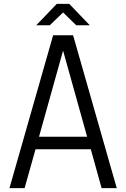

<svg xmlns="http://www.w3.org/2000/svg" viewBox="-20 -970 651 990"><path d="M253.9 -788.1H356.9L582 0H503.9L448.2 -200.2H163.1L106.9 0H28.8ZM305.2 -709 181.2 -265.1H429.2ZM236.8 -839.8H167L272.9 -950.2H336.9L442.9 -839.8H373L305.2 -905.8Z"/></svg>

Font: Cooper Hewitt
Style: Book
Weight: 705
Designer: Village Type and Design LLC
Foundry: Cooper Hewitt Smithsonian Design Museum
Version: 1.000